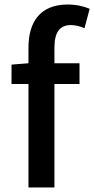

<svg xmlns="http://www.w3.org/2000/svg" viewBox="-20 -830 417 850"><path d="M377 -791C352 -802 317 -810 280 -810C157 -810 106 -732 106 -619V-550L31 -544V-458H106V0H221V-458H332V-550H221V-620C221 -687 245 -719 294 -719C313 -719 334 -714 354 -705Z"/></svg>

Font: Noto Sans CJK KR Medium
Style: Regular
Weight: 500
Designer: Ryoko NISHIZUKA (kana & ideographs); Paul D. Hunt (Latin, Greek & Cyrillic); Wenlong ZHANG (bopomofo); Sandoll Communica
Foundry: Adobe Systems Incorporated
Version: Version 1.004;PS 1.004;hotconv 1.0.82;makeotf.lib2.5.63406